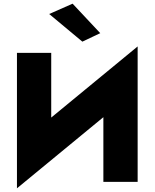

<svg xmlns="http://www.w3.org/2000/svg" viewBox="-20 -987 839 1042"><path d="M722 -500 727 -735 77 -200 72 35ZM258 -700H72V35L258 -148ZM727 -735 541 -544V0H727ZM247 -911 427 -761 524 -807 374 -967Z"/></svg>

Font: Jost ExtraBold
Style: Regular
Weight: 800
Version: Version 3.710